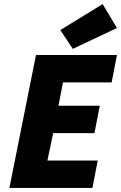

<svg xmlns="http://www.w3.org/2000/svg" viewBox="-20 -919 592 939"><path d="M26 0 156 -650H552L526 -516H288L266 -402H468L442 -268H240L212 -134H458L432 0ZM336 -680 275 -772 482 -899 552 -782Z"/></svg>

Font: mr_Source Sans Pro
Style: Italic
Weight: 900
Italic angle: -11°
Designer: Paul D. Hunt
Foundry: Adobe Systems Incorporated
Version: Version 1.076;July 10, 2024;FontCreator 11.5.0.2430 64-bit